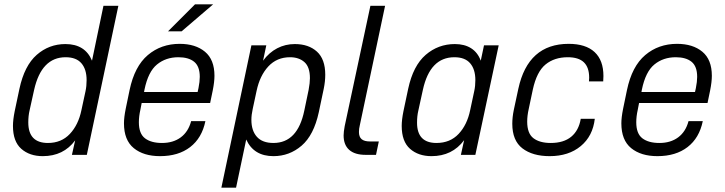

<svg xmlns="http://www.w3.org/2000/svg" viewBox="-20 -717 3358 889"><path d="M40 -134Q40 -162 48 -202L70 -306Q93 -413 150 -463Q207 -513 283 -513Q374 -513 406 -436L459 -690H528L382 0H313L328 -67Q274 6 178 6Q117 6 78.5 -28Q40 -62 40 -134ZM357 -207 376 -295Q381 -318 381 -346Q381 -396 357 -424Q333 -452 284 -452Q172 -452 138 -301L117 -206Q111 -181 111 -150Q111 -55 202 -55Q264 -55 303.5 -97Q343 -139 357 -207Z M973 -366Q973 -338 965 -298L953 -240H636L630 -209Q623 -178 623 -151Q623 -98 651.5 -76.5Q680 -55 730 -55Q782 -55 817 -81Q852 -107 865 -156H931Q915 -78 860.5 -36Q806 6 721 6Q645 6 599.5 -31Q554 -68 554 -146Q554 -173 562 -213L580 -300Q603 -410 664.5 -462Q726 -514 812 -514Q885 -514 929 -477.5Q973 -441 973 -366ZM905 -361Q905 -410 879 -431Q853 -452 806 -452Q748 -452 707 -418.5Q666 -385 649 -302L647 -291H895L899 -309Q905 -339 905 -361ZM883 -697H967L821 -572H758Z M1144 -507H1213L1198 -436Q1226 -474 1263.5 -493.5Q1301 -513 1345 -513Q1409 -513 1447.5 -478Q1486 -443 1486 -371Q1486 -340 1479 -306L1456 -197Q1433 -91 1376.5 -42.5Q1320 6 1246 6Q1155 6 1120 -71L1073 152H1005ZM1389 -205 1409 -301Q1415 -333 1415 -355Q1415 -407 1389.5 -429.5Q1364 -452 1323 -452Q1262 -452 1222.5 -409.5Q1183 -367 1168 -296L1150 -212Q1144 -185 1144 -162Q1144 -112 1169.5 -83.5Q1195 -55 1246 -55Q1358 -55 1389 -205Z M1571 -90Q1571 -106 1576 -133L1695 -690H1763L1646 -137Q1642 -121 1642 -106Q1642 -83 1654.5 -72.5Q1667 -62 1693 -62H1734L1721 0H1673Q1623 0 1597 -23Q1571 -46 1571 -90Z M1840 -134Q1840 -162 1848 -202L1870 -306Q1893 -413 1951 -463Q2009 -513 2086 -513Q2131 -513 2161.5 -493.5Q2192 -474 2206 -436L2221 -507H2289L2181 0H2114L2129 -68Q2074 6 1978 6Q1917 6 1878.5 -28Q1840 -62 1840 -134ZM2157 -207 2176 -296Q2181 -319 2181 -346Q2181 -396 2157 -424Q2133 -452 2084 -452Q1971 -452 1938 -301L1917 -205Q1911 -180 1911 -149Q1911 -55 2001 -55Q2064 -55 2103.5 -97Q2143 -139 2157 -207Z M2352 -144Q2352 -174 2359 -208L2380 -306Q2425 -514 2613 -514Q2692 -514 2733 -476Q2774 -438 2774 -365Q2774 -348 2773 -340H2707L2708 -357Q2708 -405 2683.5 -428.5Q2659 -452 2609 -452Q2547 -452 2506 -418.5Q2465 -385 2447 -302L2428 -212Q2421 -181 2421 -154Q2421 -99 2450 -77Q2479 -55 2530 -55Q2590 -55 2625 -84Q2660 -113 2669 -167H2734Q2725 -87 2669 -40.5Q2613 6 2525 6Q2446 6 2399 -30Q2352 -66 2352 -144Z M3276 -366Q3276 -338 3268 -298L3256 -240H2939L2933 -209Q2926 -178 2926 -151Q2926 -98 2954.5 -76.5Q2983 -55 3033 -55Q3085 -55 3120 -81Q3155 -107 3168 -156H3234Q3218 -78 3163.5 -36Q3109 6 3024 6Q2948 6 2902.5 -31Q2857 -68 2857 -146Q2857 -173 2865 -213L2883 -300Q2906 -410 2967.5 -462Q3029 -514 3115 -514Q3188 -514 3232 -477.5Q3276 -441 3276 -366ZM3208 -361Q3208 -410 3182 -431Q3156 -452 3109 -452Q3051 -452 3010 -418.5Q2969 -385 2952 -302L2950 -291H3198L3202 -309Q3208 -339 3208 -361Z"/></svg>

Font: D-DIN
Style: DIN-Italic
Weight: 400
Italic angle: -12°
Designer: Charles Nix
Foundry: Datto Inc.
Version: Version 1.00